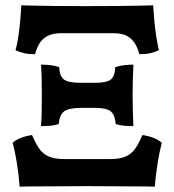

<svg xmlns="http://www.w3.org/2000/svg" viewBox="-20 -699 655 721"><path d="M53.7 2Q50.7 -40.3 43.8 -84.5Q36.9 -128.7 27.4 -162.7Q38.5 -173.2 57.4 -180.8Q76.4 -188.4 100.3 -191.9Q113.1 -161.4 126.8 -141.5Q140.5 -121.5 162.8 -111.5Q185 -101.6 221.8 -101.6H393.1Q430.4 -101.6 452.4 -111.5Q474.4 -121.5 488.3 -141.5Q502.2 -161.4 514.6 -191.9Q538.6 -188.4 557.5 -180.8Q576.4 -173.2 587.5 -162.7Q578.6 -128.7 571.6 -84.5Q564.7 -40.3 561.2 2Q535.5 1 494.3 1Q453 1 404.4 0.5Q355.8 0 307.5 0Q259.7 0 211.1 0.5Q162.4 1 121.2 1Q79.9 1 53.7 2ZM133.9 -225.5Q135.9 -249.4 136.5 -279.1Q137 -308.7 137 -343.1Q137 -375.4 136.5 -403.6Q135.9 -431.8 133.9 -456.3Q152.6 -456.3 170 -454.2Q187.3 -452.2 202.4 -446.7Q203.4 -412.9 220.1 -400.5Q236.7 -388 284.3 -388H335.9Q380.6 -388 396.1 -400.5Q411.6 -412.9 412.6 -446.7Q428.1 -452.2 445.7 -454.2Q463.3 -456.3 481 -456.3Q480 -431.8 478.9 -403.6Q477.9 -375.4 477.9 -343.1Q477.9 -308.7 478.9 -279.1Q480 -249.4 481 -225.5Q460.1 -225.5 444.4 -227Q428.7 -228.6 414.6 -233.1Q411.5 -268.8 395 -281.4Q378.4 -294 335.9 -294H283.8Q238.9 -293.6 221.4 -281.2Q203.9 -268.8 200.4 -233.1Q186.2 -228.6 170.5 -227Q154.8 -225.5 133.9 -225.5ZM111.6 -495.4Q87.7 -495.4 70.1 -499.5Q52.6 -503.6 38.3 -510.6Q44.9 -533.6 49.1 -563.4Q53.4 -593.3 56.1 -624.3Q58.9 -655.4 59.8 -679Q80.6 -678.5 112.7 -677.7Q144.7 -677 191.7 -676.5Q238.7 -676 303.3 -676Q372.9 -676 420.7 -676.5Q468.5 -677 501.2 -677.7Q533.8 -678.5 555.1 -679Q556.6 -655.4 559.3 -624.3Q562.1 -593.3 566.6 -563.4Q571.1 -533.6 576.6 -510.6Q562.8 -503.6 545.3 -499.5Q527.8 -495.4 503.3 -495.4Q497.8 -516.9 487.4 -534.8Q476.9 -552.6 457.6 -563.5Q438.3 -574.4 404.7 -574.4H210.2Q177.1 -574.4 157.6 -563.5Q138 -552.6 127.6 -534.8Q117.1 -516.9 111.6 -495.4Z"/></svg>

Font: Vollkorn
Style: Regular
Weight: 400
Designer: Friedrich Althausen
Foundry: Friedrich Althausen
Version: Version 5.001